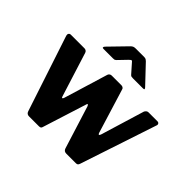

<svg xmlns="http://www.w3.org/2000/svg" viewBox="-173 -957 1165 1165"><g transform="rotate(45 409.0 -374.5)"><path d="M781 -530Q791 -530 795 -523Q799 -516 795 -507L632 -16Q629 -7 624.5 -3.5Q620 0 611 0H529Q509 0 503 -19L417 -294Q413 -304 409 -304Q405 -304 403 -294L315 -16Q313 -7 308.5 -3.5Q304 0 294 0H209Q190 0 184 -19L23 -506Q20 -516 24.5 -523Q29 -530 39 -530H156Q163 -530 169.5 -525.5Q176 -521 178 -513L267 -230Q269 -221 273.5 -221Q278 -221 281 -231L367 -514Q369 -521 375 -525.5Q381 -530 389 -530H473Q480 -530 486.5 -525.5Q493 -521 494 -513L581 -230Q584 -221 588 -221Q592 -221 596 -231L682 -514Q686 -521 691.5 -525.5Q697 -530 705 -530H781ZM469 -617 423 -669Q414 -681 409.5 -681Q405 -681 393 -669L343 -617Q336 -611 332.5 -610Q329 -609 320 -609H239Q231 -609 230.5 -613.5Q230 -618 236 -625L344 -736Q351 -743 358 -746Q365 -749 377 -749H449Q459 -749 464.5 -745.5Q470 -742 474 -738L581 -625Q597 -609 579 -609H493Q485 -609 479.5 -610Q474 -611 469 -617Z"/></g></svg>

Font: Libre Franklin Thin
Style: Bold
Weight: 700
Version: Version 3.000